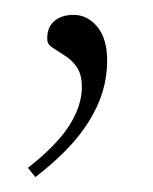

<svg xmlns="http://www.w3.org/2000/svg" viewBox="-20 -93 206 258"><path d="M17.5 132.5Q56.5 102 73.2 75.5Q90 49 90 24Q90 7 83.2 -2.8Q76.5 -12.5 67.2 -18.2Q58 -24 50.8 -28.8Q43.5 -33.5 43.5 -40Q43 -56 52.8 -64.5Q62.5 -73 79 -73Q97.5 -73 110.8 -57Q124 -41 124 -11.5Q124 10 117.8 30.5Q111.5 51 99.2 70.5Q87 90 69 108.5Q51 127 27.5 145Z"/></svg>

Font: Newsreader 24pt ExtraLight
Style: Regular
Weight: 250
Designer: Hugues Gentile
Foundry: Production Type
Version: Version 1.003